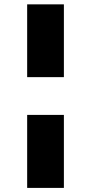

<svg xmlns="http://www.w3.org/2000/svg" viewBox="-20 -748 429 904"><path d="M107.9 -207H280.8V136.7H107.9ZM280.8 -727.5V-384.8H107.9V-727.5Z"/></svg>

Font: Inter 24pt Black
Style: Regular
Weight: 900
Designer: Rasmus Andersson
Foundry: rsms
Version: Version 4.001;git-66647c0bb